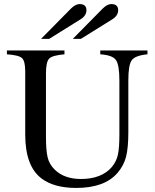

<svg xmlns="http://www.w3.org/2000/svg" viewBox="-20 -910 762 944"><path d="M338 -719 484 -867Q507 -890 527 -890Q561 -890 561 -860Q561 -833 532 -815L378 -719ZM182 -719 328 -867Q351 -890 371 -890Q405 -890 405 -860Q405 -833 376 -815L222 -719ZM705 -662V-643Q644 -637 627.5 -613.5Q611 -590 611 -516V-261Q611 -184 600 -140Q589 -96 557 -59Q493 14 355 14Q246 14 185 -32Q104 -92 104 -249V-559Q104 -609 88.5 -624Q73 -639 14 -643V-662H297V-643Q237 -638 221.5 -621.5Q206 -605 206 -549V-237Q206 -172 214 -137Q222 -102 250 -75Q297 -30 378 -30Q479 -30 530 -89Q553 -117 560 -150.5Q567 -184 567 -250V-513Q567 -591 550 -615Q533 -639 473 -643V-662Z"/></svg>

Font: STIX Math
Style: Regular
Weight: 400
Designer: MicroPress Inc., with final additions and corrections provided by Coen Hoffman, Elsevier (retired)
Version: Version 1.1.1